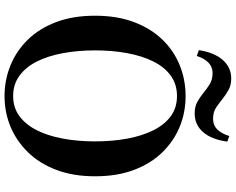

<svg xmlns="http://www.w3.org/2000/svg" viewBox="-114 -880 1014 825"><g transform="rotate(90 392.5 -468.0)"><path d="M196 -816Q206 -882 238 -918.5Q270 -955 318 -955Q346 -955 366 -944Q386 -933 404 -919Q422 -904 442 -890.5Q462 -877 490 -877Q519 -877 537 -895.5Q555 -914 565 -947L589 -938Q580 -871 548.5 -834.5Q517 -798 468 -798Q439 -798 419 -809Q399 -820 383 -833Q365 -848 344 -861.5Q323 -875 294 -875Q269 -875 250.5 -858Q232 -841 221 -807ZM393 19Q324 19 261.5 -6.5Q199 -32 151 -81Q103 -130 75.5 -202.5Q48 -275 48 -370Q48 -465 75.5 -537.5Q103 -610 151 -659.5Q199 -709 261.5 -734Q324 -759 393 -759Q463 -759 524.5 -734Q586 -709 634.5 -659.5Q683 -610 710.5 -537.5Q738 -465 738 -370Q738 -276 710.5 -203.5Q683 -131 634.5 -81.5Q586 -32 524.5 -6.5Q463 19 393 19ZM393 -18Q443 -18 479.5 -45Q516 -72 540 -119.5Q564 -167 576 -231.5Q588 -296 588 -370Q588 -445 576 -509Q564 -573 540 -621Q516 -669 479.5 -695.5Q443 -722 393 -722Q343 -722 306 -695.5Q269 -669 245 -621Q221 -573 209 -509Q197 -445 197 -370Q197 -296 209 -231.5Q221 -167 245 -119.5Q269 -72 306 -45Q343 -18 393 -18Z"/></g></svg>

Font: Noto Serif TC ExtraLight
Style: Bold
Weight: 700
Version: Version 2.002-H1;hotconv 1.1.0;makeotfexe 2.6.0